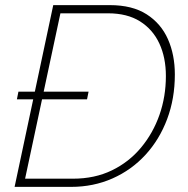

<svg xmlns="http://www.w3.org/2000/svg" viewBox="-20 -730 733 750"><path d="M52 -372H326L320 -342H46ZM188 -710H409Q497 -710 553 -674Q609 -638 636 -577Q663 -516 663 -439Q663 -345 633 -265Q603 -185 548.5 -125.5Q494 -66 419.5 -33Q345 0 258 0H37ZM265 -32Q350 -32 417 -64.5Q484 -97 531 -153.5Q578 -210 603 -281.5Q628 -353 628 -433Q628 -505 602.5 -560Q577 -615 527 -646.5Q477 -678 402 -678H216L78 -32Z"/></svg>

Font: Raleway Thin ExtraLight
Style: Italic
Weight: 250
Italic angle: -12°
Version: Version 4.026